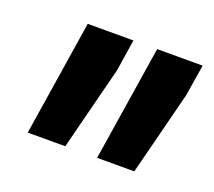

<svg xmlns="http://www.w3.org/2000/svg" viewBox="-62 -829 483 434"><g transform="rotate(20 179.5 -611.5)"><path d="M181.2 -674.8 129.9 -473.1H39.6L83 -750.5H192.9ZM347.2 -674.8 295.9 -473.1H206.5L250 -750.5H359.4Z"/></g></svg>

Font: TypoPRO Roboto
Style: Italic
Weight: 900
Italic angle: -12°
Designer: Google
Version: Version 2.136; 2016